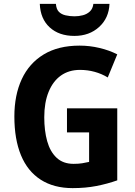

<svg xmlns="http://www.w3.org/2000/svg" viewBox="-20 -959 697 989"><path d="M325 -401H584V-30Q533 -12 477 -1Q421 10 354 10Q257 10 189.5 -33.5Q122 -77 88 -159.5Q54 -242 54 -359Q54 -469 92 -551Q130 -633 205 -678.5Q280 -724 390 -724Q442 -724 492.5 -712Q543 -700 584 -679L535 -560Q504 -579 467.5 -589Q431 -599 392 -599Q335 -599 294 -570Q253 -541 230.5 -486Q208 -431 208 -355Q208 -286 223 -232Q238 -178 271.5 -146.5Q305 -115 359 -115Q384 -115 403 -118Q422 -121 439 -125V-277H325ZM544 -939Q541 -866 490.5 -820Q440 -774 363 -774Q284 -774 236 -818Q188 -862 185 -939H268Q270 -912 283 -898.5Q296 -885 318 -880Q340 -875 364 -875Q386 -875 407 -880.5Q428 -886 443 -900Q458 -914 461 -939Z"/></svg>

Font: Noto Sans Bengali SemiCondensed
Style: Bold
Weight: 700
Width: 4
Designer: Jelle Bosma - Monotype Design Team
Foundry: Monotype Imaging Inc.
Version: Version 2.003